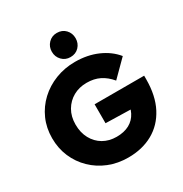

<svg xmlns="http://www.w3.org/2000/svg" viewBox="-214 -1110 1220 1282"><g transform="rotate(-30 395.5 -469.0)"><path d="M406 11Q325 11 256.5 -16.5Q188 -44 136.5 -94Q85 -144 56.5 -210.5Q28 -277 28 -355Q28 -434 57.5 -500.5Q87 -567 140 -616.5Q193 -666 263.5 -693.5Q334 -721 414 -721Q509 -721 586 -687.5Q663 -654 711 -595L591 -475Q555 -518 512 -539.5Q469 -561 412 -561Q354 -561 308.5 -535.5Q263 -510 236 -464Q209 -418 209 -356Q209 -294 234.5 -247Q260 -200 304.5 -174Q349 -148 407 -148Q465 -148 505.5 -170Q546 -192 567.5 -234Q589 -276 589 -334L710 -256L387 -264V-410H769V-383Q769 -256 723 -168Q677 -80 595.5 -34.5Q514 11 406 11ZM406 -763Q367 -763 341 -790Q315 -817 315 -856Q315 -895 341 -922Q367 -949 406 -949Q447 -949 472.5 -922Q498 -895 498 -856Q498 -817 472.5 -790Q447 -763 406 -763Z"/></g></svg>

Font: Outfit ExtraBold
Style: Regular
Weight: 800
Designer: Rodrigo Fuenzalida
Foundry: fragTYPE
Version: Version 1.100;gftools[0.9.27]